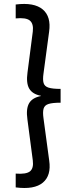

<svg xmlns="http://www.w3.org/2000/svg" viewBox="-20 -825 382 960"><path d="M58.5 112V43Q111.5 47 130.2 31.5Q149 16 144 -23L117 -228.5Q109.5 -281 125.5 -308.8Q141.5 -336.5 185 -345V-346Q142.5 -354 126.2 -381.8Q110 -409.5 117.5 -462.5L144 -667.5Q148.5 -706 129.5 -722Q110.5 -738 58.5 -733V-802.5Q150.5 -814 193.5 -778Q236.5 -742 225.5 -666L197.5 -457.5Q193 -426.5 198 -409.8Q203 -393 222.8 -386.8Q242.5 -380.5 283 -380.5V-311.5Q242.5 -311.5 222.8 -305.2Q203 -299 198 -282Q193 -265 197.5 -233.5L226 -22.5Q237 52.5 194.2 88.2Q151.5 124 58.5 112Z"/></svg>

Font: Geologica Roman Light
Style: Regular
Weight: 300
Designer: Sindre Bremnes, Frode Helland
Foundry: Monokrom Skriftforlag AS
Version: Version 1.010;gftools[0.9.28]